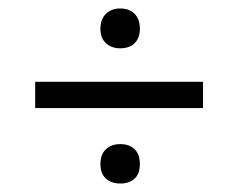

<svg xmlns="http://www.w3.org/2000/svg" viewBox="-20 -594 562 453"><path d="M264 -161Q243 -161 230 -172.5Q217 -184 217 -207Q217 -230 230 -242Q243 -254 264 -254Q285 -254 297.5 -242Q310 -230 310 -207Q310 -184 297.5 -172.5Q285 -161 264 -161ZM63 -401H459V-339H63ZM264 -480Q243 -480 230 -492Q217 -504 217 -526Q217 -549 230 -561.5Q243 -574 264 -574Q285 -574 297.5 -561.5Q310 -549 310 -526Q310 -504 297.5 -492Q285 -480 264 -480Z"/></svg>

Font: Encode Sans Normal
Style: Regular
Weight: 400
Designer: Pablo Impallari, Andres Torresi
Foundry: Pablo Impallari, Andres Torresi
Version: Version 1.000; ttfautohint (v1.00) -l 8 -r 50 -G 200 -x 14 -